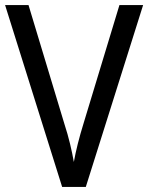

<svg xmlns="http://www.w3.org/2000/svg" viewBox="-20 -734 582 754"><path d="M542 -714 317 0H224L0 -714H92L233 -247Q246 -207 255 -169.5Q264 -132 270 -98Q282 -165 308 -249L449 -714Z"/></svg>

Font: Noto Sans Thai SemCond
Style: Regular
Weight: 400
Width: 4
Designer: Monotype Design Team
Foundry: Monotype Imaging Inc.
Version: Version 2.002; ttfautohint (v1.8.4.7-5d5b)